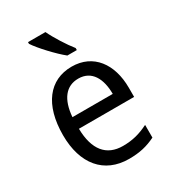

<svg xmlns="http://www.w3.org/2000/svg" viewBox="-187 -869 884 982"><g transform="rotate(-30 255.0 -378.0)"><path d="M237 -766H134V-756C159 -717 230 -641 274 -606H330V-618C300 -655 258 -721 237 -766ZM264 -546C132 -546 51 -443 51 -264C51 -94 137 10 284 10C347 10 392 -1 441 -25V-100C391 -75 347 -63 290 -63C193 -63 140 -127 138 -252H464V-306C464 -447 391 -546 264 -546ZM263 -476C342 -476 377 -409 377 -320H139C147 -421 190 -476 263 -476Z"/></g></svg>

Font: Noto Sans Arabic SemCond
Style: Regular
Weight: 400
Width: 4
Designer: Monotype Design Team, Nadine Chahine, Nizar Qandah and Khaled Hosny
Foundry: Monotype Imaging Inc.
Version: Version 2.012